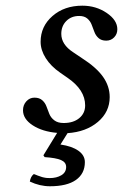

<svg xmlns="http://www.w3.org/2000/svg" viewBox="-20 -459 433 676"><path d="M132.8 87.9 181.2 8.8Q129.4 4.4 95.2 -17.8Q61 -40 61 -70.8Q61 -89.4 72.8 -102.3Q84.5 -115.2 101.1 -115.2Q118.7 -115.2 128.9 -106Q139.2 -96.7 143.8 -83.7Q148.4 -70.8 153.8 -57.6Q159.2 -44.4 171.4 -35.2Q183.6 -25.9 204.1 -25.9Q238.3 -25.9 259 -43Q279.8 -60.1 279.8 -87.9Q279.8 -142.6 217.8 -185.1L191.9 -203.1Q159.2 -225.6 141.1 -254.2Q123 -282.7 123 -312Q123 -366.2 164.8 -402.6Q206.5 -439 270 -439Q317.9 -439 355.5 -413.6Q393.1 -388.2 393.1 -356Q393.1 -338.9 381.8 -327.4Q370.6 -315.9 354 -315.9Q336.9 -315.9 326.9 -325Q316.9 -334 312.3 -346.7Q307.6 -359.4 302.7 -372.1Q297.9 -384.8 287.4 -393.8Q276.9 -402.8 258.8 -402.8Q231 -402.8 213.4 -385Q195.8 -367.2 195.8 -339.8Q195.8 -302.2 237.8 -274.9L269 -253.9Q319.3 -221.7 342.8 -188.5Q366.2 -155.3 366.2 -117.2Q366.2 -64.9 324.7 -29.8Q283.2 5.4 217.8 9.8L192.9 49.8Q233.4 55.7 256.1 71.8Q278.8 87.9 278.8 111.8Q278.8 152.3 247.3 174.6Q215.8 196.8 155.8 196.8Q120.1 196.8 85 180.2Q87.9 162.1 99.1 153.8Q101.1 154.3 106.4 156.5Q111.8 158.7 113 159.2Q114.3 159.7 118.7 161.1Q123 162.6 124.3 163.1Q125.5 163.6 128.9 164.6Q132.3 165.5 134 165.8Q135.7 166 138.7 166.7Q141.6 167.5 143.8 167.5Q146 167.5 148.9 167.7Q151.9 168 154.8 168Q179.2 168 196 158Q212.9 147.9 212.9 128.9Q212.9 112.3 194.8 104.5Q176.8 96.7 137.2 94.2Z"/></svg>

Font: Common Serif Medium
Style: Italic
Weight: 500
Italic angle: -12°
Designer: Philipp H. Poll, Khaled Hosny
Foundry: Stefan Peev, Context Ltd.
Version: Version 1.026